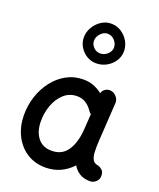

<svg xmlns="http://www.w3.org/2000/svg" viewBox="-173 -1033 985 1186"><g transform="rotate(20 319.5 -439.5)"><path d="M558.1 33.2Q518.1 33.2 490.2 16.4Q462.4 -0.5 445.3 -29.8Q412.1 6.8 367.7 27.3Q323.2 47.9 270 47.9Q200.7 47.9 148.2 14.2Q95.7 -19.5 66.2 -77.9Q36.6 -136.2 35.6 -209Q34.7 -273.4 54 -333.3Q73.2 -393.1 109.6 -440.7Q146 -488.3 196.3 -516.1Q246.6 -543.9 307.1 -543.9Q343.3 -543.9 374 -532.5Q404.8 -521 432.1 -499.5Q437 -518.1 453.1 -528.6Q469.2 -539.1 489.3 -536.6Q512.2 -533.2 527.6 -514.6Q543 -496.1 541.5 -474.1L527.3 -245.6Q526.9 -236.3 525.9 -227.1Q524.4 -206.5 524.2 -182.6Q523.9 -158.7 524.9 -143.6Q526.4 -117.7 535.9 -98.1Q545.4 -78.6 575.2 -74.7Q589.4 -69.8 601.6 -58.1Q613.8 -46.4 613.8 -22Q614.3 0.5 597.7 16.8Q581.1 33.2 558.1 33.2ZM271 -62.5Q336.4 -62.5 371.6 -111.3Q406.7 -160.2 414.6 -243.7Q415 -247.6 415 -251Q415 -253.9 415.5 -256.3Q416 -258.8 416 -261.2L422.4 -357.9Q411.6 -365.2 405.3 -376Q387.7 -402.3 362.8 -418Q337.9 -433.6 306.2 -433.6Q255.9 -433.6 219.7 -401.1Q183.6 -368.7 164.8 -316.9Q146 -265.1 147 -207.5Q148.4 -142.1 180.4 -102.3Q212.4 -62.5 271 -62.5ZM481.9 -792.5Q481.9 -757.3 462.6 -728Q443.4 -698.7 412.1 -681.4Q380.9 -664.1 343.8 -664.1Q310.5 -664.1 282.2 -681.4Q253.9 -698.7 236.6 -727.3Q219.2 -755.9 219.2 -789.1Q219.2 -825.2 237.8 -856.7Q256.3 -888.2 286.1 -907.5Q315.9 -926.8 350.1 -926.8Q387.2 -926.8 417 -907.5Q446.8 -888.2 464.4 -857.7Q481.9 -827.1 481.9 -792.5ZM416 -793.5Q416 -819.3 396.5 -840.1Q377 -860.8 350.1 -860.8Q326.7 -860.8 305.9 -839.6Q285.2 -818.4 285.2 -791Q285.2 -767.1 303.7 -748.5Q322.3 -730 345.7 -730Q374.5 -730 395.3 -749.5Q416 -769 416 -793.5Z"/></g></svg>

Font: Mikhak-DS2-FD SemiBold
Style: Regular
Weight: 600
Designer: Amin Abedi
Version: Version 3.2